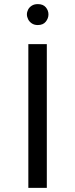

<svg xmlns="http://www.w3.org/2000/svg" viewBox="-20 -915 366 935"><path d="M118 -700H208V0H118ZM111 -845Q111 -857 117 -868.5Q123 -880 135 -887.5Q147 -895 164 -895Q190 -895 203 -879.5Q216 -864 216 -845Q216 -826 203 -809.5Q190 -793 164 -793Q147 -793 135 -801Q123 -809 117 -821Q111 -833 111 -845Z"/></svg>

Font: Moderustic
Style: Regular
Weight: 400
Designer: Tural Alisoy
Foundry: TAFT Foundry
Version: Version 2.120